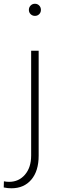

<svg xmlns="http://www.w3.org/2000/svg" viewBox="-66 -762 320 1036"><path d="M122.6 -676.3Q108.9 -676.3 99.4 -685.5Q89.8 -694.8 89.8 -708.5Q89.8 -722.2 99.1 -731.9Q108.4 -741.7 122.6 -741.7Q136.2 -741.7 145.5 -732.2Q154.8 -722.7 154.8 -708.5Q154.8 -694.8 145.5 -685.5Q136.2 -676.3 122.6 -676.3ZM-45.9 249.5 -44.9 216.3Q-37.6 217.8 -30.5 218.5Q-23.4 219.2 -17.1 219.2Q35.6 219.2 68.8 180.4Q102.1 141.6 102.1 77.1V-488.3H142.6V78.1Q142.6 160.6 103 207.3Q63.5 253.9 -3.9 253.9Q-13.7 253.9 -24.2 252.9Q-34.7 252 -45.9 249.5Z"/></svg>

Font: Kumbh Sans ExtraLight
Style: Regular
Weight: 250
Version: Version 1.005